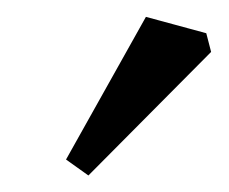

<svg xmlns="http://www.w3.org/2000/svg" viewBox="-20 -780 274 230"><path d="M59.1 -588.9 154.8 -759.8 227.1 -740.2 232.9 -717.8 85.9 -569.8Z"/></svg>

Font: Amethysta
Style: Regular
Weight: 400
Designer: Konstantin Vinogradov, Alexei Vanyashin
Foundry: Cyreal (www.cyreal.org)
Version: Version 1.002